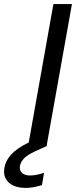

<svg xmlns="http://www.w3.org/2000/svg" viewBox="-112 -717 378 942"><path d="M94 191Q75 197 54.5 201Q34 205 14 205Q-9 205 -29.5 199.5Q-50 194 -65 182Q-80 170 -87.5 151Q-95 132 -90 105Q-85 72 -57.5 41.5Q-30 11 29 -18L150 -697H241L117 -3L118 -1H117V0H116L59 26Q22 43 6 60Q-10 77 -14 96Q-18 119 -4 131.5Q10 144 36 144Q50 144 68 140.5Q86 137 104 131L94 191Z"/></svg>

Font: SVN-Poppins
Style: Italic
Weight: 400
Italic angle: -10°
Designer: Ninad Kale (Devanagari), Jonny Pinhorn (Latin)
Foundry: Indian Type Foundry
Version: Version 3.002 2017; ttfautohint (v1.8.3)